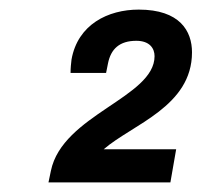

<svg xmlns="http://www.w3.org/2000/svg" viewBox="-20 -820 420 400"><path d="M81 -440H335L347 -509H196C256 -561 380 -598 380 -711C380 -755 355 -800 269 -800C205 -800 142 -769 129 -696C128 -688 127 -678 127 -668H201L205 -688C211 -718 229 -735 264 -735C292 -735 302 -719 302 -703C302 -617 110 -581 86 -464Z"/></svg>

Font: Archivo SemiBold
Style: Italic
Weight: 600
Italic angle: -10°
Designer: Hector Gatti
Foundry: Omnibus-Type
Version: Version 2.001